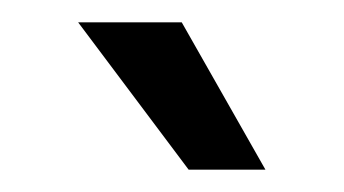

<svg xmlns="http://www.w3.org/2000/svg" viewBox="-20 -720 308 172"><path d="M217.8 -568H149L50 -700H142.8Z"/></svg>

Font: Space Cowgirl
Style: Regular
Weight: 400
Designer: Valery Marier
Foundry: Valery Marier
Version: Version 1.000